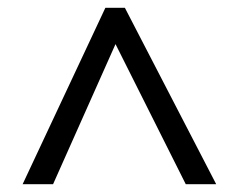

<svg xmlns="http://www.w3.org/2000/svg" viewBox="-20 -739 612 492"><path d="M38 -267 250 -719H300L534 -267H456L276 -626L116 -267Z"/></svg>

Font: Noto Sans Phoenician
Style: Regular
Weight: 400
Designer: Monotype Design Team
Foundry: Monotype Imaging Inc.
Version: Version 2.001; ttfautohint (v1.8.4.7-5d5b)